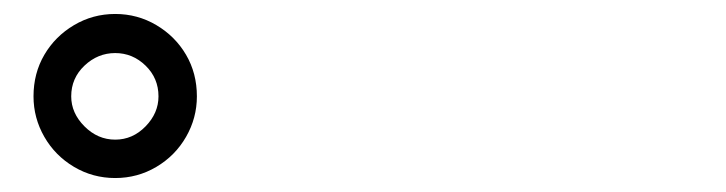

<svg xmlns="http://www.w3.org/2000/svg" viewBox="-20 -845 1040 275"><path d="M28 -707Q28 -740 43.5 -766.5Q59 -793 86 -809Q113 -825 145 -825Q177 -825 204 -809Q231 -793 246.5 -766.5Q262 -740 262 -707Q262 -676 246.5 -649Q231 -622 204 -606Q177 -590 145 -590Q113 -590 86 -606Q59 -622 43.5 -649Q28 -676 28 -707ZM82 -707Q82 -683 101 -664Q120 -645 145 -645Q170 -645 188.5 -664Q207 -683 207 -707Q207 -733 188.5 -751Q170 -769 145 -769Q120 -769 101 -751Q82 -733 82 -707Z"/></svg>

Font: Noto Sans JP Thin SemiBold
Style: Regular
Weight: 600
Version: Version 2.004-H2;hotconv 1.0.118;makeotfexe 2.5.65603